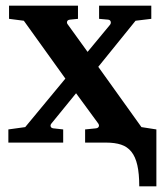

<svg xmlns="http://www.w3.org/2000/svg" viewBox="-20 -508 586 684"><path d="M476.1 155.8Q476.1 110.4 469.2 80.3Q462.4 50.3 448 32.5Q433.6 14.6 411.4 7.3Q389.2 0 357.9 0H283.2V-46.9L321.8 -50.8Q329.6 -51.8 331.8 -56.9Q334 -62 330.1 -67.9L251 -175.8L163.1 -67.9Q158.7 -62.5 160.6 -57.1Q162.6 -51.8 169.9 -50.8L205.1 -46.9V0H9.8V-46.9L69.8 -55.2L212.9 -228L64.9 -434.1L12.2 -440.9V-487.8H257.8V-440.9L229 -438Q220.7 -437 219 -431.2Q217.3 -425.3 222.2 -419.9L292 -323.2L372.1 -419.9Q376 -425.3 374.3 -431.2Q372.6 -437 365.2 -438L333 -440.9V-487.8H519V-440.9L462.9 -434.1L330.1 -270L483.9 -55.2L537.1 -46.9V155.8Z"/></svg>

Font: Charis SIL CyrE
Style: Bold
Weight: 700
Foundry: SIL International
Version: Version 5.000